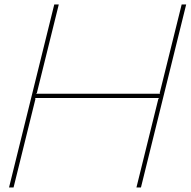

<svg xmlns="http://www.w3.org/2000/svg" viewBox="-20 -830 844 850"><path d="M804.2 -810.1 604 0H584L681.2 -393.1L685.1 -396H134.8L137.2 -393.1L40 0H20L220.2 -810.1H240.2L143.1 -418L139.2 -415H689L687 -418L784.2 -810.1Z"/></svg>

Font: Sinkin Sans 100 Thin Italic
Style: Regular
Weight: 100
Italic angle: -112°
Designer: Keith Bates
Foundry: K-Type
Version: Sinkin Sans (version 1.0)  by Keith Bates   •   © 2014   www